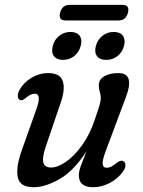

<svg xmlns="http://www.w3.org/2000/svg" viewBox="-20 -755 582 784"><path d="M482 -97.5Q491 -94 492 -82.5Q493 -71 484.5 -58Q465 -28 430.5 -9.2Q396 9.5 360.5 9.5Q302 9.5 302 -39Q302 -56 310.2 -78Q318.5 -100 333 -136.5Q280 -56 222.2 -23.2Q164.5 9.5 117 9.5Q60.5 9.5 52.5 -32Q44.5 -73.5 69.5 -143L129 -310.5Q151 -372.5 122 -372.5Q105.5 -372.5 84.5 -354.5Q70 -342 61 -347Q54 -350.5 52.8 -361.2Q51.5 -372 59.5 -387.5Q76 -417.5 108 -437Q140 -456.5 177 -456.5Q224.5 -456.5 236 -424.5Q247.5 -392.5 228 -336L167 -157Q151.5 -111 157 -91Q162.5 -71 188.5 -71Q216 -71 250 -94.8Q284 -118.5 315.8 -162.8Q347.5 -207 367.5 -268Q382 -309.5 386.8 -326.5Q391.5 -343.5 391.5 -354.5Q391.5 -367 387.5 -379.5Q383.5 -392 383.5 -407Q383.5 -430 405.2 -443.2Q427 -456.5 464 -456.5Q533.5 -456.5 491.5 -351.5L412 -139Q397.5 -100.5 399 -85.2Q400.5 -70 416.5 -70Q425 -70 434.2 -74.5Q443.5 -79 457 -90.5Q473 -102 482 -97.5ZM237.5 -510.5Q211.5 -510.5 200 -526Q188.5 -541.5 195.5 -567.5Q202 -593 221.8 -608.8Q241.5 -624.5 268 -624.5Q294 -624.5 305.2 -608.8Q316.5 -593 309.5 -567.5Q303 -542 283.2 -526.2Q263.5 -510.5 237.5 -510.5ZM414 -510.5Q387.5 -510.5 376 -526Q364.5 -541.5 371.5 -567.5Q378.5 -593 398.2 -608.8Q418 -624.5 444 -624.5Q471 -624.5 482 -608.8Q493 -593 486.5 -567.5Q479.5 -542 460 -526.2Q440.5 -510.5 414 -510.5ZM225.5 -703Q234 -735 263.5 -735H480.5Q510.5 -735 502.5 -703Q494 -671.5 464.5 -671.5H247.5Q217.5 -671.5 225.5 -703Z"/></svg>

Font: Fraunces 72pt S100
Style: Italic
Weight: 400
Italic angle: -16°
Version: Version 1.000; ttfautohint (v1.8.3)